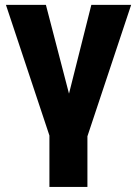

<svg xmlns="http://www.w3.org/2000/svg" viewBox="-20 -548 552 772"><path d="M331.5 -39.1V203.6H178.7V-39.1ZM247.1 -130.4 347.2 -528.3H507.3L331.5 0H228ZM164.6 -528.3 269 -127 283.2 0H179.7L3.9 -528.3Z"/></svg>

Font: Roboto ExtraBold
Style: Regular
Weight: 800
Designer: Christian Robertson
Foundry: Google
Version: Version 3.009; 2024